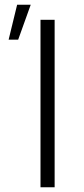

<svg xmlns="http://www.w3.org/2000/svg" viewBox="-20 -795 355 815"><path d="M211.9 0H151.9V-710.9H211.9ZM52.7 -774.9H110.4L57.1 -626.5H16.6Z"/></svg>

Font: Melbourne
Style: Light
Weight: 300
Designer: Google
Version: Version 2.000980; 2014